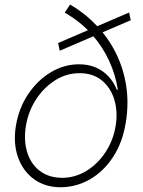

<svg xmlns="http://www.w3.org/2000/svg" viewBox="-20 -792 613 824"><path d="M541 -705.1 236.3 -574.2 229.5 -607.4 534.2 -738.3ZM239.7 11.7Q172.4 11.2 125 -23.7Q77.6 -58.6 56.9 -118.4Q36.1 -178.2 48.3 -252.4Q61 -328.6 101.1 -388.2Q141.1 -447.8 198.2 -481.9Q255.4 -516.1 319.3 -516.1Q359.9 -516.1 391.6 -502.2Q423.3 -488.3 446 -463.6Q468.8 -439 481.4 -406.7H485.8Q476.1 -470.2 448.5 -530.8Q420.9 -591.3 374 -644.5Q327.1 -697.8 257.8 -737.8L280.8 -772.5Q343.8 -735.8 394 -683.1Q444.3 -630.4 477.1 -564.7Q509.8 -499 521.5 -423.8Q533.2 -348.6 520 -267.1Q506.3 -181.2 465.6 -118.7Q424.8 -56.2 366.2 -22.5Q307.6 11.2 239.7 11.7ZM247.1 -28.8Q303.2 -29.3 351.3 -58.8Q399.4 -88.4 432.6 -138.7Q465.8 -189 476.1 -250.5Q486.3 -312 470.9 -363.5Q455.6 -415 417.5 -446.5Q379.4 -478 321.3 -478Q265.1 -478 216.6 -447.3Q168 -416.5 134.8 -365.5Q101.6 -314.5 91.3 -252.4Q81.1 -190.4 96.4 -139.6Q111.8 -88.9 150.1 -59.1Q188.5 -29.3 247.1 -28.8Z"/></svg>

Font: Inter Tight ExtraLight
Style: Italic
Weight: 250
Italic angle: -9.39999°
Designer: Rasmus Andersson
Foundry: rsms
Version: Version 3.004